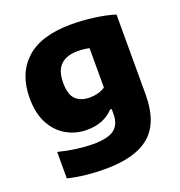

<svg xmlns="http://www.w3.org/2000/svg" viewBox="-140 -676 960 1024"><g transform="rotate(-20 340.0 -164.0)"><path d="M283.5 230Q232.5 230 179.5 224.8Q126.5 219.5 73.5 206.5V56.5Q127 70 177.5 76.5Q228 83 268 83Q353.5 83 389.2 55.5Q425 28 425 -31V-59.5H416Q360 0.5 264 0.5Q202.5 0.5 150 -28.8Q97.5 -58 65.5 -116.8Q33.5 -175.5 33.5 -263Q33.5 -401.5 119 -479.5Q204.5 -557.5 376.5 -557.5Q437.5 -557.5 503.8 -548.8Q570 -540 621.5 -524V-68.5Q621.5 87.5 539 158.8Q456.5 230 283.5 230ZM338 -156.5Q361 -156.5 383.8 -162.5Q406.5 -168.5 425 -181V-404.5Q412 -407.5 395 -409.5Q378 -411.5 359 -411.5Q296 -411.5 262.8 -379.5Q229.5 -347.5 229.5 -279Q229.5 -210 259 -183.2Q288.5 -156.5 338 -156.5Z"/></g></svg>

Font: Encode Sans SemiExpanded SemiExpanded ExtraBold
Style: Regular
Weight: 800
Width: 6
Designer: Multiple Designers
Foundry: Impallari Type
Version: Version 3.000; ttfautohint (v1.8.3) -l 8 -r 50 -G 200 -x 14 